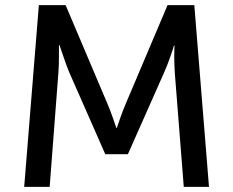

<svg xmlns="http://www.w3.org/2000/svg" viewBox="-20 -726 906 746"><path d="M235 -706 397 -324Q410 -293 419.5 -265.5Q429 -238 432 -229H434Q437 -238 446.5 -265.5Q456 -293 469 -324L631 -706H735L792 0H694L659 -445Q657 -481 657 -504Q657 -522 657.5 -533.5Q658 -545 658 -549H656Q653 -538 641 -503.5Q629 -469 618 -445L477 -127H389L249 -445Q239 -469 227 -504.5Q215 -540 211 -551H209Q209 -540 209 -506Q209 -472 207 -445L173 0H74L131 -706Z"/></svg>

Font: Museo Sans Medium
Style: Regular
Weight: 500
Designer: Jos Buivenga
Foundry: Jos Buivenga & Rosetta Type Foundry (extension, remastering)
Version: Version 3.600;PS 1.000;hotconv 1.0.88;makeotf.lib2.5.647800;